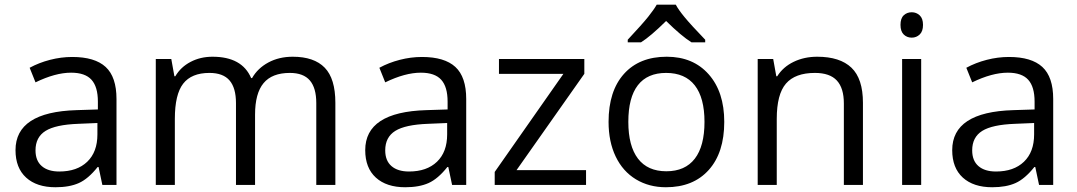

<svg xmlns="http://www.w3.org/2000/svg" viewBox="-20 -786 4577 816"><path d="M415 0 398.9 -76.2H395Q355 -25.9 315.2 -8.1Q275.4 9.8 215.8 9.8Q136.2 9.8 91.1 -31.2Q45.9 -72.3 45.9 -147.9Q45.9 -310.1 305.2 -317.9L396 -320.8V-354Q396 -417 368.9 -447Q341.8 -477.1 282.2 -477.1Q215.3 -477.1 130.9 -436L106 -498Q145.5 -519.5 192.6 -531.7Q239.7 -543.9 287.1 -543.9Q382.8 -543.9 429 -501.5Q475.1 -459 475.1 -365.2V0ZM231.9 -57.1Q307.6 -57.1 350.8 -98.6Q394 -140.1 394 -214.8V-263.2L313 -259.8Q216.3 -256.3 173.6 -229.7Q130.9 -203.1 130.9 -147Q130.9 -103 157.5 -80.1Q184.1 -57.1 231.9 -57.1Z M1324.2 0V-348.1Q1324.2 -412.1 1296.9 -444.1Q1269.5 -476.1 1211.9 -476.1Q1136.2 -476.1 1100.1 -432.6Q1064 -389.2 1064 -298.8V0H982.9V-348.1Q982.9 -412.1 955.6 -444.1Q928.2 -476.1 870.1 -476.1Q793.9 -476.1 758.5 -430.4Q723.1 -384.8 723.1 -280.8V0H642.1V-535.2H708L721.2 -461.9H725.1Q748 -501 789.8 -522.9Q831.5 -544.9 883.3 -544.9Q1008.8 -544.9 1047.4 -454.1H1051.3Q1075.2 -496.1 1120.6 -520.5Q1166 -544.9 1224.1 -544.9Q1314.9 -544.9 1360.1 -498.3Q1405.3 -451.7 1405.3 -349.1V0Z M1901.4 0 1885.3 -76.2H1881.3Q1841.3 -25.9 1801.5 -8.1Q1761.7 9.8 1702.1 9.8Q1622.6 9.8 1577.4 -31.2Q1532.2 -72.3 1532.2 -147.9Q1532.2 -310.1 1791.5 -317.9L1882.3 -320.8V-354Q1882.3 -417 1855.2 -447Q1828.1 -477.1 1768.6 -477.1Q1701.7 -477.1 1617.2 -436L1592.3 -498Q1631.8 -519.5 1679 -531.7Q1726.1 -543.9 1773.4 -543.9Q1869.1 -543.9 1915.3 -501.5Q1961.4 -459 1961.4 -365.2V0ZM1718.3 -57.1Q1793.9 -57.1 1837.2 -98.6Q1880.4 -140.1 1880.4 -214.8V-263.2L1799.3 -259.8Q1702.6 -256.3 1659.9 -229.7Q1617.2 -203.1 1617.2 -147Q1617.2 -103 1643.8 -80.1Q1670.4 -57.1 1718.3 -57.1Z M2470.7 0H2082.5V-55.2L2374.5 -472.2H2100.6V-535.2H2463.4V-472.2L2175.3 -63H2470.7Z M3058.1 -268.1Q3058.1 -137.2 2992.2 -63.7Q2926.3 9.8 2810.1 9.8Q2738.3 9.8 2682.6 -23.9Q2627 -57.6 2596.7 -120.6Q2566.4 -183.6 2566.4 -268.1Q2566.4 -398.9 2631.8 -471.9Q2697.3 -544.9 2813.5 -544.9Q2925.8 -544.9 2991.9 -470.2Q3058.1 -395.5 3058.1 -268.1ZM2650.4 -268.1Q2650.4 -165.5 2691.4 -111.8Q2732.4 -58.1 2812 -58.1Q2891.6 -58.1 2932.9 -111.6Q2974.1 -165 2974.1 -268.1Q2974.1 -370.1 2932.9 -423.1Q2891.6 -476.1 2811 -476.1Q2731.4 -476.1 2690.9 -423.8Q2650.4 -371.6 2650.4 -268.1ZM2647.9 -617.2Q2710 -683.6 2734.9 -714.8Q2759.8 -746.1 2771 -766.1H2852.1Q2862.8 -745.6 2889.4 -713.1Q2916 -680.7 2977.1 -617.2V-606H2918.9Q2876 -632.8 2811 -696.8Q2744.6 -631.3 2704.1 -606H2647.9Z M3566.4 0V-346.2Q3566.4 -411.6 3536.6 -443.8Q3506.8 -476.1 3443.4 -476.1Q3359.4 -476.1 3320.3 -430.7Q3281.2 -385.3 3281.2 -280.8V0H3200.2V-535.2H3266.1L3279.3 -461.9H3283.2Q3308.1 -501.5 3353 -523.2Q3397.9 -544.9 3453.1 -544.9Q3549.8 -544.9 3598.6 -498.3Q3647.5 -451.7 3647.5 -349.1V0Z M3895 0H3814V-535.2H3895ZM3807.1 -680.2Q3807.1 -708 3820.8 -720.9Q3834.5 -733.9 3855 -733.9Q3874.5 -733.9 3888.7 -720.7Q3902.8 -707.5 3902.8 -680.2Q3902.8 -652.8 3888.7 -639.4Q3874.5 -626 3855 -626Q3834.5 -626 3820.8 -639.4Q3807.1 -652.8 3807.1 -680.2Z M4396 0 4379.9 -76.2H4376Q4335.9 -25.9 4296.1 -8.1Q4256.3 9.8 4196.8 9.8Q4117.2 9.8 4072 -31.2Q4026.9 -72.3 4026.9 -147.9Q4026.9 -310.1 4286.1 -317.9L4377 -320.8V-354Q4377 -417 4349.9 -447Q4322.8 -477.1 4263.2 -477.1Q4196.3 -477.1 4111.8 -436L4086.9 -498Q4126.5 -519.5 4173.6 -531.7Q4220.7 -543.9 4268.1 -543.9Q4363.8 -543.9 4409.9 -501.5Q4456.1 -459 4456.1 -365.2V0ZM4212.9 -57.1Q4288.6 -57.1 4331.8 -98.6Q4375 -140.1 4375 -214.8V-263.2L4293.9 -259.8Q4197.3 -256.3 4154.5 -229.7Q4111.8 -203.1 4111.8 -147Q4111.8 -103 4138.4 -80.1Q4165 -57.1 4212.9 -57.1Z"/></svg>

Font: Open Sans ACDW
Style: acdw
Weight: 400
Foundry: Ascender Corporation
Version: Version 1.10